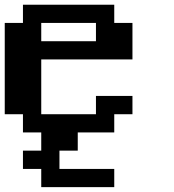

<svg xmlns="http://www.w3.org/2000/svg" viewBox="-20 -558 732 809"><path d="M384.3 -384.3V-461.4H153.8V-384.3ZM153.8 230.5V153.8H76.7V76.7H153.8V0H76.7V-76.7H0V-461.4H76.7V-538.1H461.4V-461.4H538.1V-307.6H153.8V-76.7H384.3V-153.8H538.1V-76.7H461.4V0H307.6V76.7H230.5V153.8H461.4V230.5Z"/></svg>

Font: Good Old DOS
Style: Regular
Weight: 400
Designer: Vasily Draigo
Foundry: Vasily Draigo
Version: 1.0